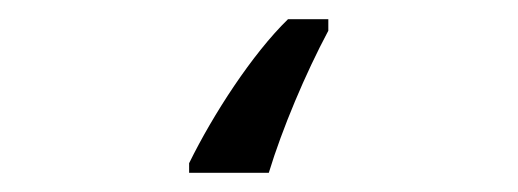

<svg xmlns="http://www.w3.org/2000/svg" viewBox="-20 40 540 200"><path d="M177 210V220H260C274 174 298 117 322 72V60H280C243 96 202 159 177 210Z"/></svg>

Font: Noto Sans Mono ExtraCondensed
Style: Regular
Weight: 400
Width: 2
Designer: Monotype Design Team
Foundry: Monotype Imaging Inc.
Version: Version 2.014